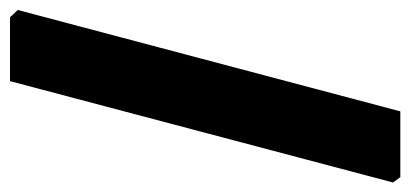

<svg xmlns="http://www.w3.org/2000/svg" viewBox="-272 -480 841 394"><g transform="rotate(-90 149.0 -282.5)"><path d="M326 -667 118 118H-17L-28 103L180 -683H311Z"/></g></svg>

Font: Luna Sans Black
Style: Regular
Weight: 900
Designer: Juan Pablo del Peral
Foundry: Huerta Tipografica
Version: Version 2.001; ttfautohint (v1.5)